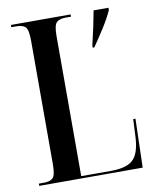

<svg xmlns="http://www.w3.org/2000/svg" viewBox="-81 -777 680 839"><g transform="rotate(-10 259.0 -357.0)"><path d="M25 0H484L490 -216H480L476 -134Q472 -65 443.5 -37.5Q415 -10 345 -10H213V-632Q213 -679 225.5 -691.5Q238 -704 266 -704H290V-714H25V-704H47Q76 -704 88 -691.5Q100 -679 100 -630V-84Q100 -35 88 -22.5Q76 -10 47 -10H25ZM360 -554H367Q390 -587 416.5 -628.5Q443 -670 458 -704V-714H392Q380 -647 360 -564Z"/></g></svg>

Font: Noto Serif Display Condensed Semi
Style: Regular
Weight: 600
Width: 3
Designer: Monotype Design Team
Foundry: Monotype Imaging Inc.
Version: Version 1.900